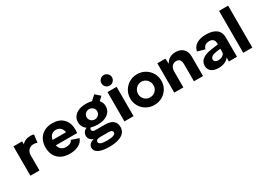

<svg xmlns="http://www.w3.org/2000/svg" viewBox="-7 -1683 3908 2834"><g transform="rotate(-30 1947.5 -265.5)"><path d="M353 -509.8Q388.2 -509.8 405.8 -499L389.2 -366.2Q365.7 -380.9 326.2 -380.9Q277.8 -380.9 243.9 -348.1Q210 -315.4 210 -254.9V0H55.2V-500H203.1V-448.2Q252.4 -509.8 353 -509.8Z M728 11.2Q598.1 11.2 527.1 -59.6Q456.1 -130.4 456.1 -250Q456.1 -304.2 473.6 -351.3Q491.2 -398.4 523.9 -433.8Q556.6 -469.2 607.2 -489.5Q657.7 -509.8 719.7 -509.8Q837.9 -509.8 904.8 -442.4Q971.7 -375 971.7 -254.9Q971.7 -226.6 967.8 -200.2H604Q615.2 -151.4 647.7 -126.7Q680.2 -102.1 726.1 -102.1Q766.6 -102.1 796.4 -117.4Q826.2 -132.8 835.9 -160.2L961.9 -117.2Q939.9 -55.7 877.4 -22.2Q814.9 11.2 728 11.2ZM603 -293H833Q824.2 -343.8 793.5 -371.3Q762.7 -398.9 718.8 -398.9Q671.9 -398.9 641.8 -372.3Q611.8 -345.7 603 -293Z M1472.7 -569.8 1553.2 -498 1492.2 -439.9Q1532.2 -397 1532.2 -333Q1532.2 -252.9 1469 -204.3Q1405.8 -155.8 1295.4 -155.8Q1235.8 -155.8 1182.6 -171.9Q1166.5 -162.1 1166.5 -141.1Q1166.5 -123 1180.7 -113Q1194.8 -103 1221.2 -103H1390.6Q1475.1 -103 1521.2 -66.2Q1567.4 -29.3 1567.4 40Q1567.4 126.5 1492.2 170.7Q1417 214.8 1284.2 214.8Q1161.6 214.8 1101.1 182.9Q1040.5 150.9 1040.5 95.2Q1040.5 62 1064 36.4Q1087.4 10.7 1133.3 0Q1098.6 -14.6 1078.1 -39.6Q1057.6 -64.5 1057.6 -99.1Q1057.6 -134.3 1075.9 -159.7Q1094.2 -185.1 1126.5 -199.2Q1057.6 -248.5 1057.6 -333Q1057.6 -412.6 1121.3 -461.2Q1185.1 -509.8 1295.4 -509.8Q1351.1 -509.8 1392.6 -498ZM1160.6 63Q1160.6 90.3 1194.6 103.8Q1228.5 117.2 1301.3 117.2Q1371.6 117.2 1407.5 102.5Q1443.4 87.9 1443.4 62Q1443.4 20 1376.5 20H1239.3Q1160.6 20 1160.6 63ZM1205.6 -331.1Q1205.6 -293.5 1232.2 -268.3Q1258.8 -243.2 1295.4 -243.2Q1332 -243.2 1358.6 -268.3Q1385.3 -293.5 1385.3 -331.1Q1385.3 -369.1 1358.9 -393.6Q1332.5 -418 1295.4 -418Q1258.3 -418 1231.9 -393.6Q1205.6 -369.1 1205.6 -331.1Z M1735.4 -565.9Q1698.2 -565.9 1671.6 -592.5Q1645 -619.1 1645 -655.8Q1645 -692.4 1671.6 -719.2Q1698.2 -746.1 1735.4 -746.1Q1772 -746.1 1798.6 -719.2Q1825.2 -692.4 1825.2 -655.8Q1825.2 -619.1 1798.6 -592.5Q1772 -565.9 1735.4 -565.9ZM1658.2 0V-500H1813.5V0Z M1936.5 -115.2Q1900.9 -175.3 1900.9 -248Q1900.9 -320.8 1936.5 -381.3Q1972.2 -441.9 2033 -476.6Q2093.8 -511.2 2166 -511.2Q2238.3 -511.2 2299.1 -476.6Q2359.9 -441.9 2395.5 -381.3Q2431.2 -320.8 2431.2 -248Q2431.2 -175.3 2395.5 -115.2Q2359.9 -55.2 2299.1 -21.5Q2238.3 12.2 2166 12.2Q2093.8 12.2 2033 -21.5Q1972.2 -55.2 1936.5 -115.2ZM2073.2 -343.3Q2035.2 -303.7 2035.2 -248Q2035.2 -192.4 2073 -154.8Q2110.8 -117.2 2166 -117.2Q2221.2 -117.2 2259 -154.8Q2296.9 -192.4 2296.9 -248Q2296.9 -303.7 2258.8 -343.3Q2220.7 -382.8 2166 -382.8Q2111.3 -382.8 2073.2 -343.3Z M2821.8 -509.8Q2901.4 -509.8 2949.5 -463.6Q2997.6 -417.5 2997.6 -331.1V0H2842.8V-287.1Q2842.8 -342.8 2822 -366.5Q2801.3 -390.1 2763.7 -390.1Q2719.7 -390.1 2691.2 -359.1Q2662.6 -328.1 2662.6 -264.2V0H2507.8V-500H2645.5L2650.4 -408.2Q2674.8 -459 2718.8 -484.4Q2762.7 -509.8 2821.8 -509.8Z M3340.3 -509.8Q3452.6 -509.8 3513.4 -462.6Q3574.2 -415.5 3574.2 -321.8V-128.9V3.9L3436 4.9V-62Q3410.2 -26.4 3364.5 -6.6Q3318.8 13.2 3261.2 13.2Q3182.1 13.2 3138.2 -21Q3094.2 -55.2 3094.2 -117.2Q3094.2 -173.8 3132.1 -211.4Q3169.9 -249 3248 -269Q3280.8 -278.8 3420.4 -294.9V-320.8Q3420.4 -357.4 3397 -379.2Q3373.5 -400.9 3334.5 -400.9Q3245.6 -400.9 3226.1 -323.2L3101.1 -358.9Q3114.7 -430.2 3176 -470Q3237.3 -509.8 3340.3 -509.8ZM3242.2 -139.2Q3242.2 -115.2 3261.7 -101.6Q3281.2 -87.9 3311 -87.9Q3352.5 -87.9 3386.5 -110.1Q3420.4 -132.3 3420.4 -167V-221.2Q3347.2 -215.3 3299.3 -201.2Q3272 -192.9 3257.1 -176.3Q3242.2 -159.7 3242.2 -139.2Z M3683.1 -714.8H3837.9V0H3683.1Z"/></g></svg>

Font: Human Sans
Style: Bold
Weight: 700
Designer: Tim Radville
Foundry: Continuum
Version: Version 1.000;FEAKit 1.0